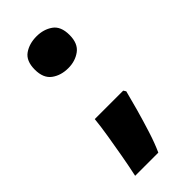

<svg xmlns="http://www.w3.org/2000/svg" viewBox="-224 -609 797 797"><g transform="rotate(-45 174.0 -210.5)"><path d="M175 -373Q132 -373 102 -395Q72 -417 72 -467Q72 -518 102 -539Q132 -560 175 -560Q216 -560 246 -539Q276 -518 276 -467Q276 -417 246 -395Q216 -373 175 -373ZM270 -146 277 -135Q268 -99 254 -49Q240 1 224 51.5Q208 102 191 139H55Q65 93 74 42.5Q83 -8 91 -57Q99 -106 103 -146Z"/></g></svg>

Font: Noto Sans Gurmukhi UI Black
Style: Regular
Weight: 900
Designer: Jelle Bosma - Monotype Design Team
Foundry: Monotype Imaging Inc.
Version: Version 2.004; ttfautohint (v1.8.4.7-5d5b)